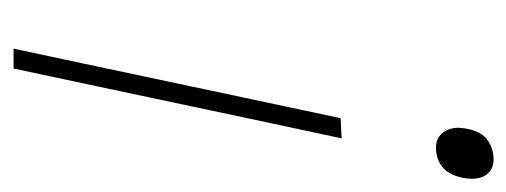

<svg xmlns="http://www.w3.org/2000/svg" viewBox="-258 -508 765 290"><g transform="rotate(90 125.0 -362.5)"><path d="M53 0Q65 -56.5 76 -108Q87 -159.5 100 -221L110.5 -270.5Q123.5 -332 134.8 -385Q146 -438 158 -494L188.5 -495.5Q176 -438 165 -386Q154 -333.5 140.5 -270.5L130 -221Q117 -159.5 106 -108Q95 -56.5 83 0ZM202 -638Q186.5 -638 178 -651Q172.5 -659.5 172.5 -671.5Q172.5 -677.5 174 -685Q178.5 -707.5 191.5 -716.2Q204.5 -725 220 -725Q236.5 -725 244.5 -712.5Q249.5 -704.5 249.5 -692.5Q249.5 -686 248 -678Q243.5 -657 231.5 -647.5Q219.5 -638 202 -638Z"/></g></svg>

Font: Heraclito Thin
Style: Italic
Weight: 100
Italic angle: -12°
Designer: Kostas Bartsokas (font) & Cristiano Sobral (main changes)
Foundry: Kostas Bartsokas (font) & Cristiano Sobral (main changes)
Version: Version 1.00;July 8, 2020;FontCreator 13.0.0.2655 64-bit